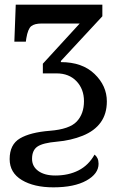

<svg xmlns="http://www.w3.org/2000/svg" viewBox="-20 -556 529 816"><path d="M381.8 101.1Q389.6 106.9 394.3 116.7Q398.9 126.5 398.9 140.1Q398.9 182.6 347.2 211.4Q295.4 240.2 207 240.2Q124.5 240.2 72.8 209.2Q21 178.2 21 120.1Q21 58.1 64.9 32.2Q108.9 6.3 192.1 -0.2Q275.4 -6.8 306.2 -39.6Q336.9 -72.3 336.9 -126Q336.9 -177.2 305.2 -210.7Q273.4 -244.1 220.2 -244.1H162.1V-285.2L318.8 -456.1H157.2Q127 -456.1 112.8 -444.8Q98.6 -433.6 91.8 -393.1L89.8 -378.9H41L46.9 -536.1H415V-486.8L238.8 -296.9V-292Q329.6 -292 381.8 -241.7Q434.1 -191.4 434.1 -125Q434.1 -72.3 408 -35.9Q381.8 0.5 331.5 20.8Q281.2 41 221.7 46.1Q162.1 51.3 139.2 66.9Q116.2 82.5 116.2 119.1Q116.2 151.4 142.8 170.7Q169.4 189.9 214.8 189.9Q271 189.9 313.7 168.2Q356.4 146.5 381.8 101.1Z"/></svg>

Font: Noto Serif
Style: Regular
Weight: 400
Designer: Monotype Design team
Foundry: Monotype Imaging Inc.
Version: Version 1.02